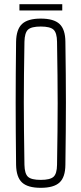

<svg xmlns="http://www.w3.org/2000/svg" viewBox="-20 -894 390 919"><path d="M175 5Q113 5 85.5 -20.5Q58 -46 57 -105Q56 -191.5 55.5 -263.8Q55 -336 55 -403.2Q55 -470.5 55.5 -541Q56 -611.5 57 -694Q58 -753.5 85.5 -779.2Q113 -805 175 -805Q237.5 -805 265 -779.2Q292.5 -753.5 293 -694Q294 -611.5 294.8 -541Q295.5 -470.5 295.5 -403.2Q295.5 -336 294.8 -263.8Q294 -191.5 293 -105Q292.5 -46 265 -20.5Q237.5 5 175 5ZM175 -33Q220 -33 236.2 -47.8Q252.5 -62.5 253 -105Q254.5 -194.5 255.2 -264.8Q256 -335 256 -399.2Q256 -463.5 255.2 -533.8Q254.5 -604 253 -694Q252.5 -737 236.2 -752Q220 -767 175 -767Q130 -767 114 -752Q98 -737 97 -694Q95.5 -606.5 94.8 -537.5Q94 -468.5 94 -404.2Q94 -340 94.8 -268.8Q95.5 -197.5 97 -105Q98 -62.5 114 -47.8Q130 -33 175 -33ZM73 -874H278V-844H73Z"/></svg>

Font: Big Shoulders Text SC Thin
Style: Regular
Weight: 100
Designer: Patric King
Foundry: XO Type Co
Version: Version 2.002